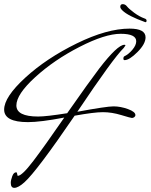

<svg xmlns="http://www.w3.org/2000/svg" viewBox="-20 -878 727 926"><path d="M577 -647Q525 -596 353 -339Q494 -365 527.5 -365Q561 -365 597 -352Q633 -339 633 -323Q633 -317 627.5 -313Q622 -309 616.5 -309Q611 -309 565 -323Q519 -337 476.5 -337Q434 -337 340 -320Q157 -52 98 1Q68 28 49 28Q32 28 32 4Q32 -9 39 -28Q46 -47 58 -47Q62 -47 63 -38.5Q64 -30 66 -30Q86 -30 140.5 -101.5Q195 -173 290 -311Q175 -289 115 -289Q0 -289 0 -349.5Q0 -410 102 -503.5Q204 -597 350 -668.5Q496 -740 605 -740Q682 -740 682 -698Q682 -666 643 -627Q604 -588 581 -588Q575 -588 575 -595.5Q575 -603 579 -606Q600 -616 618.5 -638Q637 -660 637 -679Q637 -715 562 -715Q487 -715 364 -652Q241 -589 150 -506Q59 -423 59 -369.5Q59 -316 164 -316Q204 -316 304 -332Q411 -485 459 -548Q547 -662 580 -662Q585 -662 585 -659ZM560 -845Q560 -858 572 -858Q584 -858 592.5 -847Q601 -836 626.5 -817Q652 -798 677 -789Q687 -786 687 -778.5Q687 -771 681 -771Q597 -801 570 -828Q560 -838 560 -845Z"/></svg>

Font: Mrs Saint Delafield
Style: Regular
Weight: 400
Designer: Alejandro Paul
Foundry: Alejandro Paul
Version: Version 1.000